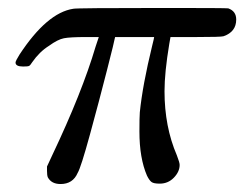

<svg xmlns="http://www.w3.org/2000/svg" viewBox="-20 -451 613 482"><path d="M431 -37Q431 -20 416.5 -5Q402 10 381 10Q366 10 360.5 6Q355 2 349 -10Q330 -54 330 -121Q330 -157 331 -169Q338 -238 362 -336Q367 -356 367 -358H269L268 -354Q268 -351 248.5 -274.5Q229 -198 206 -114Q183 -30 175 -17Q163 11 132 11Q109 11 100 -6Q98 -11 98 -22V-33L111 -61Q186 -219 220 -334L228 -358H196Q156 -358 140.5 -355Q125 -352 103 -336Q79 -321 61 -295Q56 -287 53 -285.5Q50 -284 38 -284Q19 -284 19 -294Q19 -298 29 -314Q98 -419 164 -429Q171 -431 389 -431Q549 -431 553 -430Q573 -423 573 -402Q573 -371 541 -360Q535 -358 472 -358H408L405 -341Q393 -269 393 -222Q393 -133 424 -61Q431 -43 431 -37Z"/></svg>

Font: MathJax_Math
Style: Italic
Weight: 400
Version: Version 1.1